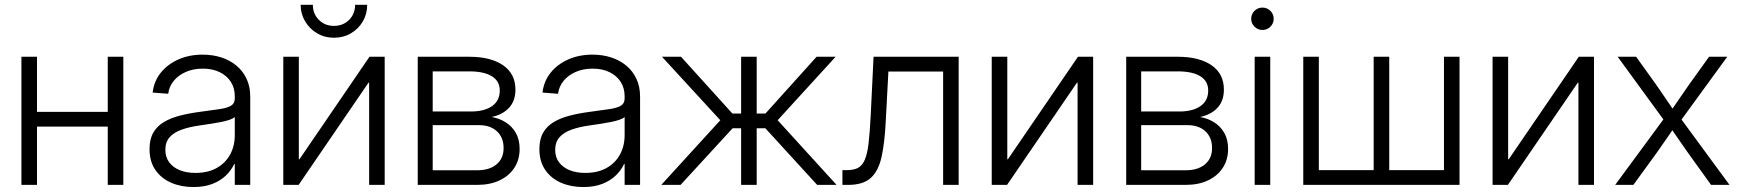

<svg xmlns="http://www.w3.org/2000/svg" viewBox="-20 -754 7092 783"><path d="M435.5 -297.9V-237.8H115.2V-297.9ZM130.9 -522.5V0H67.4V-522.5ZM482.9 -522.5V0H419.4V-522.5Z M768.6 8.8Q719.2 8.8 678.7 -8.5Q638.2 -25.9 614 -60.5Q589.8 -95.2 589.8 -146Q589.8 -186.5 605.2 -213.1Q620.6 -239.7 648.4 -256.3Q676.3 -272.9 714.6 -282.7Q752.9 -292.5 798.3 -298.3Q846.2 -304.7 877 -309.3Q907.7 -314 922.6 -323.2Q937.5 -332.5 937.5 -352.5V-361.8Q937.5 -395 921.4 -420.2Q905.3 -445.3 876 -459.7Q846.7 -474.1 807.1 -474.1Q768.1 -474.1 737.3 -460.4Q706.5 -446.8 688 -423.6Q669.4 -400.4 666 -371.6L602.5 -376.5Q607.9 -422.9 635.7 -457.5Q663.6 -492.2 707.8 -511.7Q752 -531.2 806.6 -531.2Q847.2 -531.2 882.6 -519.8Q918 -508.3 944.3 -486.3Q970.7 -464.4 985.6 -432.6Q1000.5 -400.9 1000.5 -360.4V0H937.5V-85H935.1Q923.8 -60.5 902.1 -39.1Q880.4 -17.6 847.2 -4.4Q814 8.8 768.6 8.8ZM776.9 -48.8Q827.6 -48.8 863.5 -68.8Q899.4 -88.9 918.5 -123.8Q937.5 -158.7 937.5 -203.1V-276.9Q930.7 -270.5 916.5 -265.6Q902.3 -260.7 883.3 -256.8Q864.3 -252.9 842 -249.5Q819.8 -246.1 796.4 -242.7Q752.9 -236.8 720.9 -225.3Q689 -213.9 671.6 -194.1Q654.3 -174.3 654.3 -143.1Q654.3 -112.8 670.2 -91.8Q686 -70.8 713.6 -59.8Q741.2 -48.8 776.9 -48.8Z M1548.8 0H1485.4V-417H1482.9L1197.8 0H1135.3V-522.5H1198.7V-104.5H1201.2L1486.8 -522.5H1548.8ZM1341.8 -600.1Q1303.7 -600.1 1273.2 -618.2Q1242.7 -636.2 1224.4 -666.7Q1206.1 -697.3 1206.1 -734.4H1255.9Q1255.9 -697.3 1280.5 -672.9Q1305.2 -648.4 1341.8 -648.4Q1378.9 -648.4 1403.6 -672.9Q1428.2 -697.3 1428.2 -734.4H1477.5Q1477.5 -697.3 1459.7 -666.7Q1441.9 -636.2 1411.1 -618.2Q1380.4 -600.1 1341.8 -600.1Z M1683.6 0V-522.5H1894.5Q1981.4 -522.5 2031.7 -487.8Q2082 -453.1 2082 -388.7Q2082 -342.3 2055.7 -314.2Q2029.3 -286.1 1984.9 -276.9Q2016.1 -271.5 2042 -255.4Q2067.9 -239.3 2083.5 -212.2Q2099.1 -185.1 2099.1 -146.5Q2099.1 -103 2077.9 -70.1Q2056.6 -37.1 2017.8 -18.6Q1979 0 1925.8 0ZM1744.6 -59.6H1925.8Q1976.1 -59.6 2004.9 -83.7Q2033.7 -107.9 2033.7 -149.9Q2033.7 -193.4 2006.6 -218.5Q1979.5 -243.7 1933.1 -243.7H1744.6ZM1744.6 -299.3H1900.4Q1955.1 -299.3 1986.6 -321.3Q2018.1 -343.3 2018.1 -384.8Q2018.1 -423.3 1985.8 -443.1Q1953.6 -462.9 1894.5 -462.9H1744.6Z M2358.4 8.8Q2309.1 8.8 2268.6 -8.5Q2228 -25.9 2203.9 -60.5Q2179.7 -95.2 2179.7 -146Q2179.7 -186.5 2195.1 -213.1Q2210.4 -239.7 2238.3 -256.3Q2266.1 -272.9 2304.4 -282.7Q2342.8 -292.5 2388.2 -298.3Q2436 -304.7 2466.8 -309.3Q2497.6 -314 2512.5 -323.2Q2527.3 -332.5 2527.3 -352.5V-361.8Q2527.3 -395 2511.2 -420.2Q2495.1 -445.3 2465.8 -459.7Q2436.5 -474.1 2397 -474.1Q2357.9 -474.1 2327.1 -460.4Q2296.4 -446.8 2277.8 -423.6Q2259.3 -400.4 2255.9 -371.6L2192.4 -376.5Q2197.8 -422.9 2225.6 -457.5Q2253.4 -492.2 2297.6 -511.7Q2341.8 -531.2 2396.5 -531.2Q2437 -531.2 2472.4 -519.8Q2507.8 -508.3 2534.2 -486.3Q2560.5 -464.4 2575.4 -432.6Q2590.3 -400.9 2590.3 -360.4V0H2527.3V-85H2524.9Q2513.7 -60.5 2491.9 -39.1Q2470.2 -17.6 2437 -4.4Q2403.8 8.8 2358.4 8.8ZM2366.7 -48.8Q2417.5 -48.8 2453.4 -68.8Q2489.3 -88.9 2508.3 -123.8Q2527.3 -158.7 2527.3 -203.1V-276.9Q2520.5 -270.5 2506.3 -265.6Q2492.2 -260.7 2473.1 -256.8Q2454.1 -252.9 2431.9 -249.5Q2409.7 -246.1 2386.2 -242.7Q2342.8 -236.8 2310.8 -225.3Q2278.8 -213.9 2261.5 -194.1Q2244.1 -174.3 2244.1 -143.1Q2244.1 -112.8 2260 -91.8Q2275.9 -70.8 2303.5 -59.8Q2331.1 -48.8 2366.7 -48.8Z M2676.8 0 2917.5 -263.7 2679.7 -522.5H2757.3L2966.8 -291H3002.4V-522.5H3065.9V-291H3101.6L3310.1 -522.5H3387.7L3151.4 -263.7L3391.6 0H3312.5L3101.1 -231H3065.9V0H3002.4V-231H2967.8L2755.4 0Z M3415.5 0V-60.1H3432.6Q3461.4 -60.1 3479 -69.3Q3496.6 -78.6 3506.8 -102.5Q3517.1 -126.5 3522.2 -169.9Q3527.3 -213.4 3530.8 -282.2L3542.5 -522.5H3889.6V0H3826.2V-462.4H3603L3592.3 -261.2Q3587.9 -170.9 3575 -113.3Q3562 -55.7 3530.5 -27.8Q3499 0 3439 0Z M4438 0H4374.5V-417H4372.1L4086.9 0H4024.4V-522.5H4087.9V-104.5H4090.3L4376 -522.5H4438Z M4572.8 0V-522.5H4783.7Q4870.6 -522.5 4920.9 -487.8Q4971.2 -453.1 4971.2 -388.7Q4971.2 -342.3 4944.8 -314.2Q4918.5 -286.1 4874 -276.9Q4905.3 -271.5 4931.2 -255.4Q4957 -239.3 4972.7 -212.2Q4988.3 -185.1 4988.3 -146.5Q4988.3 -103 4967 -70.1Q4945.8 -37.1 4907 -18.6Q4868.2 0 4814.9 0ZM4633.8 -59.6H4814.9Q4865.2 -59.6 4894 -83.7Q4922.9 -107.9 4922.9 -149.9Q4922.9 -193.4 4895.8 -218.5Q4868.7 -243.7 4822.3 -243.7H4633.8ZM4633.8 -299.3H4789.6Q4844.2 -299.3 4875.7 -321.3Q4907.2 -343.3 4907.2 -384.8Q4907.2 -423.3 4875 -443.1Q4842.8 -462.9 4783.7 -462.9H4633.8Z M5096.7 0V-522.5H5160.2V0ZM5128.4 -631.8Q5109.4 -631.8 5095.9 -645.3Q5082.5 -658.7 5082.5 -677.2Q5082.5 -696.3 5095.9 -709.7Q5109.4 -723.1 5128.4 -723.1Q5147.5 -723.1 5160.9 -709.7Q5174.3 -696.3 5174.3 -677.2Q5174.3 -658.7 5160.9 -645.3Q5147.5 -631.8 5128.4 -631.8Z M5294.9 -522.5H5358.4V-60.1H5582V-522.5H5645.5V-60.1H5868.7V-522.5H5932.1V0H5294.9Z M6480.5 0H6417V-417H6414.6L6129.4 0H6066.9V-522.5H6130.4V-104.5H6132.8L6418.5 -522.5H6480.5Z M6566.9 0 6781.2 -291V-242.7L6577.1 -522.5H6652.3L6734.4 -408.2Q6755.9 -377.4 6776.1 -347.4Q6796.4 -317.4 6816.9 -287.6H6784.7Q6805.7 -317.4 6825.7 -347.4Q6845.7 -377.4 6867.7 -408.2L6949.7 -522.5H7023.9L6819.8 -242.2V-290.5L7033.2 0H6958L6863.8 -130.9Q6842.8 -160.6 6823.2 -189.2Q6803.7 -217.8 6783.7 -246.6H6816.4Q6796.4 -217.8 6776.9 -189.2Q6757.3 -160.6 6736.3 -130.9L6641.1 0Z"/></svg>

Font: Inter 28pt Light
Style: Regular
Weight: 300
Designer: Rasmus Andersson
Foundry: rsms
Version: Version 4.001;git-66647c0bb